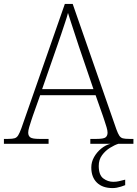

<svg xmlns="http://www.w3.org/2000/svg" viewBox="-23 -734 701 980"><path d="M-3 0V-25H18Q41 -25 52 -28.5Q63 -32 70 -43.5Q77 -55 86 -79L308 -714H348L571 -74Q579 -52 586 -41.5Q593 -31 604 -28Q615 -25 638 -25H658V0H438V-25H470Q506 -25 516 -33Q526 -41 526 -57Q526 -68 521 -84.5Q516 -101 510.5 -117.5Q505 -134 502 -143L465 -248H182L145 -144Q142 -135 136.5 -118.5Q131 -102 126 -85Q121 -68 121 -57Q121 -41 131.5 -33Q142 -25 178 -25H225V0ZM192 -279H454L380 -496Q371 -524 360.5 -555.5Q350 -587 340.5 -616.5Q331 -646 324 -668Q320 -651 310 -621.5Q300 -592 290 -561.5Q280 -531 271 -506ZM552 226Q500 226 471.5 198Q443 170 443 121Q443 93 457 68Q471 43 493.5 24.5Q516 6 541 0H581Q562 6 538.5 20.5Q515 35 498 58Q481 81 481 113Q481 159 504 176.5Q527 194 555 194Q571 194 583.5 191Q596 188 616 183V211Q606 215 595 218.5Q584 222 573 224Q562 226 552 226Z"/></svg>

Font: Noto Serif Gujarati ExtraLight
Style: Regular
Weight: 250
Version: Version 2.102